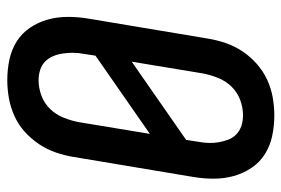

<svg xmlns="http://www.w3.org/2000/svg" viewBox="-146 -638 791 540"><g transform="rotate(90 250.0 -367.5)"><path d="M205 8Q175 8 147 2Q119 -4 96 -18.5Q73 -33 57.5 -56Q42 -79 34.5 -106Q27 -133 27 -162.5Q27 -192 32 -221L88 -556Q92 -581 100.5 -606Q109 -631 124 -653.5Q139 -676 159.5 -694Q180 -712 204 -723Q228 -734 253.5 -738.5Q279 -743 304 -743Q334 -743 362 -737Q390 -731 413 -716.5Q436 -702 451.5 -679Q467 -656 474.5 -629Q482 -602 482 -572.5Q482 -543 477 -514L421 -179Q417 -154 408.5 -129Q400 -104 385 -81.5Q370 -59 350 -41Q330 -23 305.5 -12Q281 -1 255.5 3.5Q230 8 205 8ZM153 -342 373 -495 378 -528Q381 -543 381.5 -558Q382 -573 379.5 -587Q377 -601 372 -614Q367 -627 357 -636.5Q347 -646 333 -650.5Q319 -655 304 -655Q282 -655 260.5 -647Q239 -639 223 -622.5Q207 -606 198.5 -584.5Q190 -563 186 -542ZM205 -80Q227 -80 248.5 -88Q270 -96 286 -112.5Q302 -129 310.5 -150.5Q319 -172 323 -193L356 -393L136 -240L131 -207Q128 -192 128 -177Q128 -162 130 -148Q132 -134 137.5 -121Q143 -108 152.5 -98.5Q162 -89 176 -84.5Q190 -80 205 -80Z"/></g></svg>

Font: Iosevka Semibold Oblique
Style: Regular
Weight: 600
Italic angle: -9°
Monospace: yes
Designer: Belleve Invis
Foundry: Belleve Invis
Version: Version 32.5.0; ttfautohint (v1.8.4)